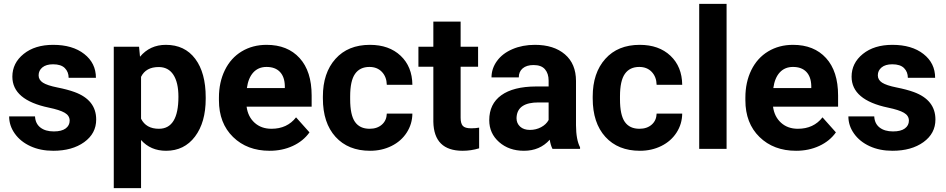

<svg xmlns="http://www.w3.org/2000/svg" viewBox="-20 -770 4894 993"><path d="M340.3 -146Q340.3 -171.9 314.7 -186.8Q289.1 -201.7 232.4 -213.4Q43.9 -252.9 43.9 -373.5Q43.9 -443.8 102.3 -491Q160.6 -538.1 254.9 -538.1Q355.5 -538.1 415.8 -490.7Q476.1 -443.4 476.1 -367.7H335Q335 -397.9 315.4 -417.7Q295.9 -437.5 254.4 -437.5Q218.8 -437.5 199.2 -421.4Q179.7 -405.3 179.7 -380.4Q179.7 -356.9 201.9 -342.5Q224.1 -328.1 276.9 -317.6Q329.6 -307.1 365.7 -293.9Q477.5 -252.9 477.5 -151.9Q477.5 -79.6 415.5 -34.9Q353.5 9.8 255.4 9.8Q189 9.8 137.5 -13.9Q85.9 -37.6 56.6 -78.9Q27.3 -120.1 27.3 -168H161.1Q163.1 -130.4 189 -110.4Q214.8 -90.3 258.3 -90.3Q298.8 -90.3 319.6 -105.7Q340.3 -121.1 340.3 -146Z M1043.9 -259.3Q1043.9 -137.2 988.5 -63.7Q933.1 9.8 838.9 9.8Q758.8 9.8 709.5 -45.9V203.1H568.4V-528.3H699.2L704.1 -476.6Q755.4 -538.1 837.9 -538.1Q935.5 -538.1 989.7 -465.8Q1043.9 -393.6 1043.9 -266.6ZM902.8 -269.5Q902.8 -343.3 876.7 -383.3Q850.6 -423.3 800.8 -423.3Q734.4 -423.3 709.5 -372.6V-156.2Q735.4 -104 801.8 -104Q902.8 -104 902.8 -269.5Z M1374.5 9.8Q1258.3 9.8 1185.3 -61.5Q1112.3 -132.8 1112.3 -251.5V-265.1Q1112.3 -344.7 1143.1 -407.5Q1173.8 -470.2 1230.2 -504.2Q1286.6 -538.1 1358.9 -538.1Q1467.3 -538.1 1529.5 -469.7Q1591.8 -401.4 1591.8 -275.9V-218.3H1255.4Q1262.2 -166.5 1296.6 -135.3Q1331.1 -104 1383.8 -104Q1465.3 -104 1511.2 -163.1L1580.6 -85.4Q1548.8 -40.5 1494.6 -15.4Q1440.4 9.8 1374.5 9.8ZM1358.4 -423.8Q1316.4 -423.8 1290.3 -395.5Q1264.2 -367.2 1256.8 -314.5H1453.1V-325.7Q1452.1 -372.6 1427.7 -398.2Q1403.3 -423.8 1358.4 -423.8Z M1891.6 -104Q1930.7 -104 1955.1 -125.5Q1979.5 -147 1980.5 -182.6H2112.8Q2112.3 -128.9 2083.5 -84.2Q2054.7 -39.6 2004.6 -14.9Q1954.6 9.8 1894 9.8Q1780.8 9.8 1715.3 -62.3Q1649.9 -134.3 1649.9 -261.2V-270.5Q1649.9 -392.6 1714.8 -465.3Q1779.8 -538.1 1893.1 -538.1Q1992.2 -538.1 2052 -481.7Q2111.8 -425.3 2112.8 -331.5H1980.5Q1979.5 -372.6 1955.1 -398.2Q1930.7 -423.8 1890.6 -423.8Q1841.3 -423.8 1816.2 -387.9Q1791 -352.1 1791 -271.5V-256.8Q1791 -175.3 1815.9 -139.6Q1840.8 -104 1891.6 -104Z M2362.3 -658.2V-528.3H2452.6V-424.8H2362.3V-161.1Q2362.3 -131.8 2373.5 -119.1Q2384.8 -106.4 2416.5 -106.4Q2439.9 -106.4 2458 -109.9V-2.9Q2416.5 9.8 2372.6 9.8Q2224.1 9.8 2221.2 -140.1V-424.8H2144V-528.3H2221.2V-658.2Z M2837.4 0Q2827.6 -19 2823.2 -47.4Q2772 9.8 2689.9 9.8Q2612.3 9.8 2561.3 -35.2Q2510.3 -80.1 2510.3 -148.4Q2510.3 -232.4 2572.5 -277.3Q2634.8 -322.3 2752.4 -322.8H2817.4V-353Q2817.4 -389.6 2798.6 -411.6Q2779.8 -433.6 2739.3 -433.6Q2703.6 -433.6 2683.3 -416.5Q2663.1 -399.4 2663.1 -369.6H2522Q2522 -415.5 2550.3 -454.6Q2578.6 -493.7 2630.4 -515.9Q2682.1 -538.1 2746.6 -538.1Q2844.2 -538.1 2901.6 -489Q2959 -439.9 2959 -351.1V-122.1Q2959.5 -46.9 2980 -8.3V0ZM2720.7 -98.1Q2752 -98.1 2778.3 -112.1Q2804.7 -126 2817.4 -149.4V-240.2H2764.6Q2658.7 -240.2 2651.9 -167L2651.4 -158.7Q2651.4 -132.3 2669.9 -115.2Q2688.5 -98.1 2720.7 -98.1Z M3287.1 -104Q3326.2 -104 3350.6 -125.5Q3375 -147 3376 -182.6H3508.3Q3507.8 -128.9 3479 -84.2Q3450.2 -39.6 3400.1 -14.9Q3350.1 9.8 3289.6 9.8Q3176.3 9.8 3110.8 -62.3Q3045.4 -134.3 3045.4 -261.2V-270.5Q3045.4 -392.6 3110.4 -465.3Q3175.3 -538.1 3288.6 -538.1Q3387.7 -538.1 3447.5 -481.7Q3507.3 -425.3 3508.3 -331.5H3376Q3375 -372.6 3350.6 -398.2Q3326.2 -423.8 3286.1 -423.8Q3236.8 -423.8 3211.7 -387.9Q3186.5 -352.1 3186.5 -271.5V-256.8Q3186.5 -175.3 3211.4 -139.6Q3236.3 -104 3287.1 -104Z M3737.8 0H3596.2V-750H3737.8Z M4097.2 9.8Q3981 9.8 3908 -61.5Q3835 -132.8 3835 -251.5V-265.1Q3835 -344.7 3865.7 -407.5Q3896.5 -470.2 3952.9 -504.2Q4009.3 -538.1 4081.5 -538.1Q4189.9 -538.1 4252.2 -469.7Q4314.5 -401.4 4314.5 -275.9V-218.3H3978Q3984.9 -166.5 4019.3 -135.3Q4053.7 -104 4106.4 -104Q4188 -104 4233.9 -163.1L4303.2 -85.4Q4271.5 -40.5 4217.3 -15.4Q4163.1 9.8 4097.2 9.8ZM4081.1 -423.8Q4039.1 -423.8 4012.9 -395.5Q3986.8 -367.2 3979.5 -314.5H4175.8V-325.7Q4174.8 -372.6 4150.4 -398.2Q4126 -423.8 4081.1 -423.8Z M4680.7 -146Q4680.7 -171.9 4655 -186.8Q4629.4 -201.7 4572.8 -213.4Q4384.3 -252.9 4384.3 -373.5Q4384.3 -443.8 4442.6 -491Q4501 -538.1 4595.2 -538.1Q4695.8 -538.1 4756.1 -490.7Q4816.4 -443.4 4816.4 -367.7H4675.3Q4675.3 -397.9 4655.8 -417.7Q4636.2 -437.5 4594.7 -437.5Q4559.1 -437.5 4539.6 -421.4Q4520 -405.3 4520 -380.4Q4520 -356.9 4542.2 -342.5Q4564.5 -328.1 4617.2 -317.6Q4669.9 -307.1 4706.1 -293.9Q4817.9 -252.9 4817.9 -151.9Q4817.9 -79.6 4755.9 -34.9Q4693.8 9.8 4595.7 9.8Q4529.3 9.8 4477.8 -13.9Q4426.3 -37.6 4397 -78.9Q4367.7 -120.1 4367.7 -168H4501.5Q4503.4 -130.4 4529.3 -110.4Q4555.2 -90.3 4598.6 -90.3Q4639.2 -90.3 4659.9 -105.7Q4680.7 -121.1 4680.7 -146Z"/></svg>

Font: Vazir FD-UI
Style: Bold-FD-UI
Weight: 700
Designer: Saber Rastikerdar
Foundry: Saber Rastikerdar
Version: Version 30.0.0